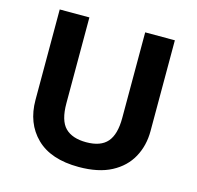

<svg xmlns="http://www.w3.org/2000/svg" viewBox="-105 -824 967 944"><g transform="rotate(15 378.0 -352.0)"><path d="M671 -252Q671 -178 638.5 -118.5Q606 -59 540.5 -24.5Q475 10 375 10Q233 10 159 -62.5Q85 -135 85 -254V-714H236V-277Q236 -189 272 -153Q308 -117 379 -117Q453 -117 486.5 -156Q520 -195 520 -278V-714H671Z"/></g></svg>

Font: Noto Sans Sundanese
Style: Regular
Weight: 400
Designer: Monotype Design Team (Regular), Sérgio L. Martins (other weights)
Foundry: Monotype Imaging Inc.
Version: Version 2.003